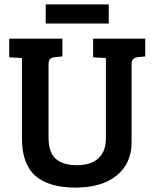

<svg xmlns="http://www.w3.org/2000/svg" viewBox="-20 -841 699 874"><path d="M201 -548V-216Q201 -146 234.5 -117.5Q268 -89 330.5 -89Q393 -89 427.5 -120Q462 -151 462 -211V-577L404 -580V-665H641V-584L608 -581Q579 -578 579 -551V-194Q579 -97 511 -42Q443 13 323 13Q203 13 141.5 -40.5Q80 -94 80 -210V-577L22 -580V-665H264V-584L231 -581Q215 -579 208 -572.5Q201 -566 201 -548ZM188 -734V-821H475V-734Z"/></svg>

Font: Bree Serif
Style: Regular
Weight: 400
Designer: Veronika Burian, Jos Scaglione
Foundry: TypeTogether
Version: Version 1.002